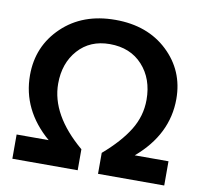

<svg xmlns="http://www.w3.org/2000/svg" viewBox="-78 -789 929 874"><g transform="rotate(10 386.0 -352.0)"><path d="M387 -704Q536 -704 629 -616Q722 -528 722 -397Q722 -233 580 -112H736V0H430V-97Q509 -165 549 -230Q589 -295 589 -370Q589 -467 532.5 -529Q476 -591 381 -591Q290 -591 235 -529.5Q180 -468 180 -373Q180 -229 336 -97V0H34V-112H182Q47 -228 47 -389Q47 -523 141.5 -613.5Q236 -704 387 -704Z"/></g></svg>

Font: Cantarell
Style: Bold
Weight: 700
Designer: Dave Crossland, Nikolaus Waxweiler, Florian Fecher, Jacques Le Bailly, Eben Sorkin, Alexei Vanyashin, Alexios Zavras, Em
Version: Version 0.303